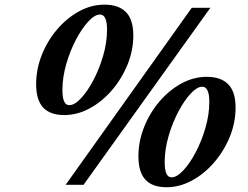

<svg xmlns="http://www.w3.org/2000/svg" viewBox="-20 -795 1068 826"><path d="M262.5 0 805 -761.5H885L339.5 0ZM256 -300Q196 -300 165.8 -332.2Q135.5 -364.5 135.5 -433Q135.5 -497.5 159.8 -558.5Q184 -619.5 225.8 -668.5Q267.5 -717.5 320.2 -746.2Q373 -775 429.5 -775Q490.5 -775 522 -742.8Q553.5 -710.5 553.5 -642.5Q553.5 -578.5 528.8 -517.5Q504 -456.5 461.8 -407.2Q419.5 -358 366.2 -329Q313 -300 256 -300ZM278 -342.5Q300.5 -342.5 328.5 -372.2Q356.5 -402 382 -450.5Q407.5 -499 424 -556Q440.5 -613 440.5 -667.5Q440.5 -732.5 410 -732.5Q388 -732.5 360.2 -702.8Q332.5 -673 307 -624.8Q281.5 -576.5 265 -519.2Q248.5 -462 248.5 -407.5Q248.5 -342.5 278 -342.5ZM696 10.5Q636 10.5 605.8 -21.8Q575.5 -54 575.5 -122.5Q575.5 -187 599.8 -248Q624 -309 665.8 -358Q707.5 -407 760.2 -435.8Q813 -464.5 869.5 -464.5Q930.5 -464.5 962 -432.2Q993.5 -400 993.5 -332Q993.5 -268 968.8 -207Q944 -146 901.8 -96.8Q859.5 -47.5 806.2 -18.5Q753 10.5 696 10.5ZM718 -32Q740.5 -32 768.5 -61.8Q796.5 -91.5 822 -140Q847.5 -188.5 864 -245.5Q880.5 -302.5 880.5 -357Q880.5 -422 850 -422Q828 -422 800.2 -392.2Q772.5 -362.5 747 -314.2Q721.5 -266 705 -208.8Q688.5 -151.5 688.5 -97Q688.5 -32 718 -32Z"/></svg>

Font: Libre Caslon Text SemiBold Italic
Style: Regular
Weight: 600
Italic angle: -22.583°
Designer: Pablo Impallari, Rodrigo Fuenzalida, Katja Schimmel
Foundry: Pablo Impallari, Rodrigo Fuenzalida
Version: Version 2.000